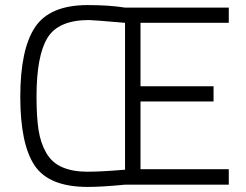

<svg xmlns="http://www.w3.org/2000/svg" viewBox="-20 -727 970 757"><path d="M882 1H474Q382 10 326 10Q173 10 116.5 -74.5Q60 -159 60 -345.5Q60 -532 118 -619.5Q176 -707 326 -707Q411 -707 473 -697H882V-637H534V-387H822V-327H534V-60H882ZM473 -58V-637Q345 -648 331 -648Q210 -648 167 -577.5Q124 -507 124 -346Q124 -266 132 -214.5Q140 -163 162.5 -124Q185 -85 226 -67.5Q267 -50 323.5 -50Q380 -50 473 -58Z"/></svg>

Font: Titillium Web Light
Style: Regular
Weight: 300
Version: Version 1.002;PS 57.000;hotconv 1.0.70;makeotf.lib2.5.55311